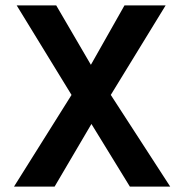

<svg xmlns="http://www.w3.org/2000/svg" viewBox="-20 -694 684 714"><path d="M183 0H32L246 -341L42 -674H189L318 -453L443 -674H596L392 -341L613 0H463L320 -233Z"/></svg>

Font: Hind Kochi SemiBold
Style: Regular
Weight: 600
Designer: Dhruvi Tolia
Foundry: Indian Type Foundry
Version: Version 0.702;PS 1.0;hotconv 1.0.81;makeotf.lib2.5.63406